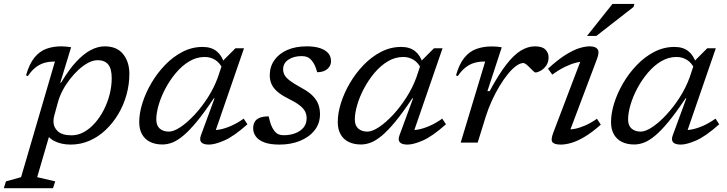

<svg xmlns="http://www.w3.org/2000/svg" viewBox="-100 -731 3724 984"><path d="M179.5 -143.5Q176 -131.5 175 -123Q174 -114.5 174 -108.5Q174 -78.5 196.5 -58Q219 -37.5 266.5 -37.5Q300 -37.5 330.5 -54.5Q361 -71.5 387 -101Q413 -130.5 432.2 -168.2Q451.5 -206 462 -247.5Q472.5 -289 472.5 -330Q472.5 -379.5 454.2 -401Q436 -422.5 401 -422.5Q377 -422.5 352 -409.2Q327 -396 302.5 -373.5Q278 -351 256.8 -323.2Q235.5 -295.5 220.2 -266Q205 -236.5 197.5 -209ZM132.5 -62.5H160.5L90.5 177L183 198.5L171.5 233.5H-80.5L-69.5 198.5L8 177L181.5 -415.5Q181 -415.5 179.8 -415.5Q178.5 -415.5 177.5 -415.5Q150 -415.5 126.5 -408.5Q103 -401.5 82.2 -385.2Q61.5 -369 42.5 -341L33.5 -345Q50 -403 76.2 -435.5Q102.5 -468 137.2 -480.8Q172 -493.5 214.5 -493.5Q227 -493.5 239.2 -492.2Q251.5 -491 264.5 -489L208.5 -305.5L215 -310.5Q254 -375.5 291.8 -415.8Q329.5 -456 365.8 -474.8Q402 -493.5 436 -493.5Q499.5 -493.5 531.2 -453.5Q563 -413.5 563 -353Q563 -298 548.2 -245Q533.5 -192 506 -146Q478.5 -100 441.2 -64.8Q404 -29.5 358.5 -9.8Q313 10 262.5 10Q214 10 178 -8.5Q142 -27 132.5 -62.5Z M930 -38 999.5 -227H995.5Q946.5 -153.5 908.2 -107.2Q870 -61 839.2 -35.5Q808.5 -10 782.8 -0.2Q757 9.5 732.5 9.5Q697 9.5 670.2 -3.2Q643.5 -16 628.5 -41.8Q613.5 -67.5 613.5 -105.5Q613.5 -150.5 629.8 -202.5Q646 -254.5 675.8 -305.2Q705.5 -356 746 -398Q786.5 -440 835.2 -465.2Q884 -490.5 938.5 -490.5Q982.5 -490.5 1009.8 -468.8Q1037 -447 1049.5 -406.5L1042 -377Q1026.5 -409.5 1002.5 -424.2Q978.5 -439 949 -439Q907.5 -439 870.2 -416.8Q833 -394.5 802 -357.8Q771 -321 748.2 -278.2Q725.5 -235.5 713.2 -193.5Q701 -151.5 701 -119Q701 -87.5 718.8 -72Q736.5 -56.5 765.5 -56.5Q790.5 -56.5 825.5 -80Q860.5 -103.5 897.2 -143Q934 -182.5 965.8 -232.2Q997.5 -282 1016.5 -334.5L1046 -423L1106.5 -483.5H1150.5L996.5 -37L979 -65Q1000.5 -62.5 1027.2 -67.5Q1054 -72.5 1085.2 -86.2Q1116.5 -100 1149 -123L1168 -94Q1097.5 -31.5 1049.2 -10.8Q1001 10 971 10Q942 10 931.5 -2Q921 -14 930 -38Z M1277 -134.5Q1283 -107.5 1289.2 -90.8Q1295.5 -74 1306 -60.5Q1316.5 -47 1327.8 -42.5Q1339 -38 1354.5 -38Q1386 -38 1412.8 -48Q1439.5 -58 1455.5 -77.2Q1471.5 -96.5 1471.5 -125Q1471.5 -143 1464 -158.8Q1456.5 -174.5 1436.8 -190.2Q1417 -206 1379 -225Q1341.5 -243.5 1320.5 -262.2Q1299.5 -281 1291 -301.5Q1282.5 -322 1282.5 -345Q1282.5 -389 1306 -422.5Q1329.5 -456 1372 -474.8Q1414.5 -493.5 1472.5 -493.5Q1512 -493.5 1539.5 -484.5Q1567 -475.5 1581.8 -458.8Q1596.5 -442 1596.5 -418Q1596.5 -402 1588 -389Q1579.5 -376 1563.8 -368.5Q1548 -361 1525.5 -361Q1519.5 -383 1512.8 -397Q1506 -411 1496 -422.5Q1485.5 -434.5 1473.8 -439Q1462 -443.5 1446 -443.5Q1405 -443.5 1378 -425.2Q1351 -407 1351 -376Q1351 -361 1357.8 -347.5Q1364.5 -334 1384.5 -318.5Q1404.5 -303 1443.5 -281.5Q1483 -260.5 1503.8 -238.8Q1524.5 -217 1532.2 -194Q1540 -171 1540 -146Q1540 -98.5 1512.5 -63.5Q1485 -28.5 1438 -9.2Q1391 10 1332.5 10Q1284 10 1254.5 -1.2Q1225 -12.5 1211.2 -31.5Q1197.5 -50.5 1197.5 -73Q1197.5 -92 1205 -105.8Q1212.5 -119.5 1229.8 -127Q1247 -134.5 1277 -134.5Z M1947.5 -38 2017 -227H2013Q1964 -153.5 1925.8 -107.2Q1887.5 -61 1856.8 -35.5Q1826 -10 1800.2 -0.2Q1774.5 9.5 1750 9.5Q1714.5 9.5 1687.8 -3.2Q1661 -16 1646 -41.8Q1631 -67.5 1631 -105.5Q1631 -150.5 1647.2 -202.5Q1663.5 -254.5 1693.2 -305.2Q1723 -356 1763.5 -398Q1804 -440 1852.8 -465.2Q1901.5 -490.5 1956 -490.5Q2000 -490.5 2027.2 -468.8Q2054.5 -447 2067 -406.5L2059.5 -377Q2044 -409.5 2020 -424.2Q1996 -439 1966.5 -439Q1925 -439 1887.8 -416.8Q1850.5 -394.5 1819.5 -357.8Q1788.5 -321 1765.8 -278.2Q1743 -235.5 1730.8 -193.5Q1718.5 -151.5 1718.5 -119Q1718.5 -87.5 1736.2 -72Q1754 -56.5 1783 -56.5Q1808 -56.5 1843 -80Q1878 -103.5 1914.8 -143Q1951.5 -182.5 1983.2 -232.2Q2015 -282 2034 -334.5L2063.5 -423L2124 -483.5H2168L2014 -37L1996.5 -65Q2018 -62.5 2044.8 -67.5Q2071.5 -72.5 2102.8 -86.2Q2134 -100 2166.5 -123L2185.5 -94Q2115 -31.5 2066.8 -10.8Q2018.5 10 1988.5 10Q1959.5 10 1949 -2Q1938.5 -14 1947.5 -38Z M2386.5 -415.5Q2385.5 -415.5 2384 -415.5Q2382.5 -415.5 2381 -415.5Q2353.5 -415.5 2330 -408.5Q2306.5 -401.5 2285.8 -385.2Q2265 -369 2246 -341L2237 -345Q2253.5 -403 2279.8 -435.2Q2306 -467.5 2341.5 -480.2Q2377 -493 2419.5 -493Q2428 -493 2436.5 -492.5Q2445 -492 2454 -491.2Q2463 -490.5 2471.5 -488.5L2398 -264H2409.5Q2455.5 -349.5 2494.5 -399.8Q2533.5 -450 2569.5 -471.8Q2605.5 -493.5 2641.5 -493.5Q2679 -493.5 2695.2 -477Q2711.5 -460.5 2711.5 -437.5Q2711.5 -412 2699 -394.5Q2686.5 -377 2670.5 -368.2Q2654.5 -359.5 2644 -359.5Q2641 -359.5 2633.5 -366.5Q2626 -373.5 2616 -383.5Q2606.5 -393.5 2597.2 -400.8Q2588 -408 2582.5 -408Q2566 -408 2545.5 -393.2Q2525 -378.5 2503.5 -352.2Q2482 -326 2460.8 -291Q2439.5 -256 2421 -215.5Q2402.5 -175 2389 -132L2348 0H2261Z M2736.5 -53.5 2883.5 -440 2901 -415.5Q2880.5 -416.5 2854.2 -410.2Q2828 -404 2796.8 -389Q2765.5 -374 2730.5 -348.5L2708.5 -379Q2761 -427 2801 -451.5Q2841 -476 2870.8 -484.8Q2900.5 -493.5 2922 -493.5Q2952 -493.5 2962.5 -479Q2973 -464.5 2960 -430L2813 -40L2797.5 -67Q2818.5 -65.5 2844.5 -70.5Q2870.5 -75.5 2899.8 -88.2Q2929 -101 2959.5 -122.5L2979 -92Q2933 -51.5 2895.2 -29.2Q2857.5 -7 2827.5 1.5Q2797.5 10 2774 10Q2740.5 10 2731 -2.8Q2721.5 -15.5 2736.5 -53.5ZM2908.5 -547 3039 -711H3151L3147 -695.5L2956.5 -547Z M3348 -38 3417.5 -227H3413.5Q3364.5 -153.5 3326.2 -107.2Q3288 -61 3257.2 -35.5Q3226.5 -10 3200.8 -0.2Q3175 9.5 3150.5 9.5Q3115 9.5 3088.2 -3.2Q3061.5 -16 3046.5 -41.8Q3031.5 -67.5 3031.5 -105.5Q3031.5 -150.5 3047.8 -202.5Q3064 -254.5 3093.8 -305.2Q3123.5 -356 3164 -398Q3204.5 -440 3253.2 -465.2Q3302 -490.5 3356.5 -490.5Q3400.5 -490.5 3427.8 -468.8Q3455 -447 3467.5 -406.5L3460 -377Q3444.5 -409.5 3420.5 -424.2Q3396.5 -439 3367 -439Q3325.5 -439 3288.2 -416.8Q3251 -394.5 3220 -357.8Q3189 -321 3166.2 -278.2Q3143.5 -235.5 3131.2 -193.5Q3119 -151.5 3119 -119Q3119 -87.5 3136.8 -72Q3154.5 -56.5 3183.5 -56.5Q3208.5 -56.5 3243.5 -80Q3278.5 -103.5 3315.2 -143Q3352 -182.5 3383.8 -232.2Q3415.5 -282 3434.5 -334.5L3464 -423L3524.5 -483.5H3568.5L3414.5 -37L3397 -65Q3418.5 -62.5 3445.2 -67.5Q3472 -72.5 3503.2 -86.2Q3534.5 -100 3567 -123L3586 -94Q3515.5 -31.5 3467.2 -10.8Q3419 10 3389 10Q3360 10 3349.5 -2Q3339 -14 3348 -38Z"/></svg>

Font: Newsreader 10pt
Style: Italic
Weight: 400
Italic angle: -17°
Version: Version 1.003